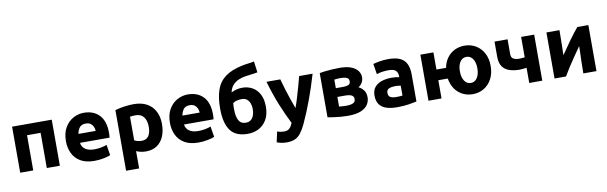

<svg xmlns="http://www.w3.org/2000/svg" viewBox="-56 -1376 6834 2160"><g transform="rotate(-10 3361.5 -295.5)"><path d="M70 0V-526H523V0H374V-402H219V0Z M916 14Q821 14 759.5 -22Q698 -58 668 -120Q638 -182 638 -259Q638 -352 674.5 -414.5Q711 -477 768.5 -508.5Q826 -540 890 -540Q1002 -540 1067 -471.5Q1132 -403 1132 -270Q1132 -257 1131 -241.5Q1130 -226 1129 -214H791Q796 -168 834 -141Q872 -114 936 -114Q977 -114 1016.5 -121.5Q1056 -129 1081 -140L1101 -19Q1077 -7 1024.5 3.5Q972 14 916 14ZM791 -316H988Q987 -341 977 -364Q967 -387 946.5 -402Q926 -417 892 -417Q841 -417 819 -386Q797 -355 791 -316Z M1247 185V-508Q1274 -516 1310.5 -523Q1347 -530 1386.5 -534Q1426 -538 1462 -538Q1549 -538 1610 -504.5Q1671 -471 1703.5 -409Q1736 -347 1736 -263Q1736 -182 1709.5 -120.5Q1683 -59 1632 -24.5Q1581 10 1506 10Q1447 10 1396 -13V185ZM1478 -116Q1584 -116 1584 -259Q1584 -328 1553 -369.5Q1522 -411 1461 -411Q1421 -411 1396 -406V-137Q1410 -128 1432.5 -122Q1455 -116 1478 -116Z M2104 14Q2009 14 1947.5 -22Q1886 -58 1856 -120Q1826 -182 1826 -259Q1826 -352 1862.5 -414.5Q1899 -477 1956.5 -508.5Q2014 -540 2078 -540Q2190 -540 2255 -471.5Q2320 -403 2320 -270Q2320 -257 2319 -241.5Q2318 -226 2317 -214H1979Q1984 -168 2022 -141Q2060 -114 2124 -114Q2165 -114 2204.5 -121.5Q2244 -129 2269 -140L2289 -19Q2265 -7 2212.5 3.5Q2160 14 2104 14ZM1979 -316H2176Q2175 -341 2165 -364Q2155 -387 2134.5 -402Q2114 -417 2080 -417Q2029 -417 2007 -386Q1985 -355 1979 -316Z M2669 14Q2530 14 2470 -70.5Q2410 -155 2410 -319Q2410 -446 2440.5 -533.5Q2471 -621 2543.5 -674.5Q2616 -728 2742 -754Q2775 -761 2808.5 -764.5Q2842 -768 2877 -776L2894 -649Q2857 -641 2824 -638Q2791 -635 2756 -629Q2716 -623 2677 -607Q2638 -591 2609 -560Q2580 -529 2569 -477Q2632 -508 2695 -508Q2759 -508 2810 -479.5Q2861 -451 2891 -394.5Q2921 -338 2921 -254Q2921 -164 2886.5 -104.5Q2852 -45 2795 -15.5Q2738 14 2669 14ZM2670 -113Q2719 -113 2745 -151Q2771 -189 2771 -253Q2771 -287 2760 -316.5Q2749 -346 2726.5 -364.5Q2704 -383 2669 -383Q2643 -383 2614.5 -377Q2586 -371 2566 -355Q2564 -341 2563.5 -323Q2563 -305 2563 -291Q2563 -203 2587.5 -158Q2612 -113 2670 -113Z M3084 185Q3049 185 3019.5 178.5Q2990 172 2971 164L2997 45Q3020 53 3038 56Q3056 59 3076 59Q3116 59 3137.5 37.5Q3159 16 3174 -22Q3123 -122 3072 -246.5Q3021 -371 2976 -526H3134Q3148 -474 3167 -411.5Q3186 -349 3207 -288Q3228 -227 3246 -179Q3264 -227 3282.5 -288Q3301 -349 3318.5 -411.5Q3336 -474 3349 -526H3503Q3458 -374 3409 -241Q3360 -108 3302 17Q3274 76 3245 113.5Q3216 151 3178 168Q3140 185 3084 185Z M3811 10Q3774 10 3730.5 6.5Q3687 3 3648 -3Q3609 -9 3583 -14V-518Q3609 -524 3648 -528.5Q3687 -533 3730.5 -535.5Q3774 -538 3811 -538Q3898 -538 3949 -516Q4000 -494 4022 -460.5Q4044 -427 4044 -392Q4044 -357 4027 -328Q4010 -299 3984 -286Q4012 -274 4039 -243Q4066 -212 4066 -156Q4066 -114 4042.5 -76Q4019 -38 3963.5 -14Q3908 10 3811 10ZM3732 -320H3816Q3853 -320 3876 -329.5Q3899 -339 3899 -371Q3899 -401 3873 -412Q3847 -423 3805 -423Q3791 -423 3768.5 -421.5Q3746 -420 3732 -418ZM3813 -105Q3863 -105 3891 -117.5Q3919 -130 3919 -163Q3919 -195 3893.5 -207.5Q3868 -220 3819 -220H3732V-110Q3746 -108 3769.5 -106.5Q3793 -105 3813 -105Z M4372 11Q4304 11 4253 -5.5Q4202 -22 4174 -60Q4146 -98 4146 -162Q4146 -224 4177.5 -260Q4209 -296 4260 -311.5Q4311 -327 4368 -327Q4397 -327 4419.5 -324.5Q4442 -322 4456 -318V-332Q4456 -370 4433 -393Q4410 -416 4353 -416Q4272 -416 4214 -395L4195 -515Q4221 -523 4269.5 -531.5Q4318 -540 4370 -540Q4458 -540 4508 -514Q4558 -488 4578.5 -439.5Q4599 -391 4599 -325V-15Q4567 -8 4510 1.5Q4453 11 4372 11ZM4382 -104Q4404 -104 4424 -105Q4444 -106 4456 -108V-221Q4447 -223 4429 -225Q4411 -227 4396 -227Q4354 -227 4324 -215Q4294 -203 4294 -166Q4294 -131 4317.5 -117.5Q4341 -104 4382 -104Z M5239 14Q5175 14 5122.5 -13Q5070 -40 5036 -90Q5002 -140 4991 -208H4883V0H4734V-526H4883V-330H4993Q5005 -395 5039.5 -442Q5074 -489 5125.5 -514.5Q5177 -540 5239 -540Q5311 -540 5368 -506Q5425 -472 5458 -410Q5491 -348 5491 -264Q5491 -180 5458 -117.5Q5425 -55 5368 -20.5Q5311 14 5239 14ZM5239 -114Q5285 -114 5312 -155.5Q5339 -197 5339 -264Q5339 -331 5312 -371.5Q5285 -412 5239 -412Q5193 -412 5166 -371.5Q5139 -331 5139 -264Q5139 -197 5166 -155.5Q5193 -114 5239 -114Z M5885 0V-173Q5865 -170 5841.5 -168Q5818 -166 5806 -166Q5738 -166 5687.5 -183.5Q5637 -201 5609 -242Q5581 -283 5581 -355V-526H5730V-356Q5730 -318 5754.5 -303Q5779 -288 5823 -288Q5832 -288 5851 -289.5Q5870 -291 5885 -293V-526H6034V0Z M6174 0V-526H6323Q6323 -426 6320.5 -348.5Q6318 -271 6318 -241Q6378 -329 6428.5 -399Q6479 -469 6527 -526H6653V0H6503Q6503 -67 6505 -131Q6507 -195 6508.5 -243Q6510 -291 6510 -311Q6472 -257 6433.5 -201Q6395 -145 6362 -93.5Q6329 -42 6305 0Z"/></g></svg>

Font: Ubuntu Sans ExtraBold
Style: Regular
Weight: 800
Designer: Dalton Maag Ltd
Foundry: Dalton Maag Ltd
Version: Version 1.006; ttfautohint (v1.8.4.7-5d5b)